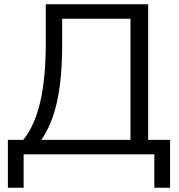

<svg xmlns="http://www.w3.org/2000/svg" viewBox="-20 -725 842 902"><path d="M17 157H91V0H705V157H779V-68H676V-705H195V-523C195 -302 161 -156 89 -68H17ZM174 -68C241 -164 272 -302 272 -517V-637H593V-68Z"/></svg>

Font: Poppy and Pepper
Style: Regular
Weight: 400
Designer: Thy Ha
Foundry: Thy Ha
Version: Version 0.001;Glyphs 3.2 (3227)